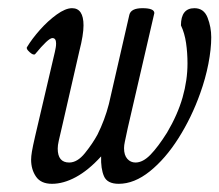

<svg xmlns="http://www.w3.org/2000/svg" viewBox="-20 -436 536 469"><path d="M107 13Q80 13 68 -4.5Q56 -22 56 -46Q56 -54 58 -66Q60 -78 66 -104L114 -309Q115 -314 116 -319Q117 -324 117 -330Q117 -343 108 -343Q98 -343 66 -304Q62 -300 52.5 -308.5Q43 -317 46 -321Q58 -341 77.5 -363Q97 -385 118.5 -400.5Q140 -416 156 -416Q184 -416 184 -374Q184 -351 174 -312L133 -133Q126 -103 123.5 -92Q121 -81 121 -73Q121 -39 149 -39Q169 -39 187.5 -62Q206 -85 218 -107Q236 -143 246 -182L296 -400Q300 -416 328 -416Q357 -416 357 -404L292 -123Q287 -99 285 -90Q283 -81 283 -74Q283 -57 291 -48Q299 -39 311 -39Q329 -39 347.5 -58Q366 -77 388 -112Q414 -156 426 -198Q438 -240 438 -281Q438 -307 434.5 -331Q431 -355 422 -374Q422 -416 455 -416Q478 -416 487 -393Q496 -370 496 -345Q496 -316 489 -280Q482 -244 469 -208Q448 -149 416 -98.5Q384 -48 346 -17.5Q308 13 270 13Q242 13 234 -5.5Q226 -24 227 -54Q196 -20 165.5 -3.5Q135 13 107 13Z"/></svg>

Font: Junicode Two Beta Condensed
Style: Italic
Weight: 400
Width: 3
Italic angle: -9°
Version: Version 1.053; ttfautohint (v1.8.4)